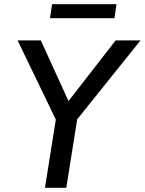

<svg xmlns="http://www.w3.org/2000/svg" viewBox="-20 -898 692 918"><path d="M195 0 253 -365 262 -295 64 -705H175L312 -405H300L533 -705H652L323 -295L355 -365L297 0ZM219 -811 229 -878H537L527 -811Z"/></svg>

Font: Nunito Sans 10pt SemiCondensed SemiBold
Style: Italic
Weight: 600
Width: 4
Italic angle: -9°
Designer: Vernon Adams
Foundry: Vernon Adams
Version: Version 3.101;gftools[0.9.27]